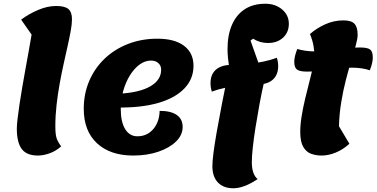

<svg xmlns="http://www.w3.org/2000/svg" viewBox="-20 -807 2014 1027"><path d="M183 25Q122 25 96 -10.5Q70 -46 70 -119Q70 -138 74 -172Q78 -206 84.5 -250Q91 -294 99.5 -343Q108 -392 117 -442Q126 -492 134.5 -538.5Q143 -585 149 -622L93 -702Q135 -733 184.5 -754Q234 -775 280 -775Q327 -775 346 -758.5Q365 -742 365 -704Q365 -679 358.5 -643Q352 -607 342 -562Q332 -517 320.5 -465.5Q309 -414 299 -358.5Q289 -303 282.5 -245.5Q276 -188 276 -132Q276 -82 285 -61.5Q294 -41 307 -24Q279 1 245.5 13Q212 25 183 25Z M693 25Q569 25 498.5 -41Q428 -107 428 -225Q428 -306 457.5 -374.5Q487 -443 540 -493.5Q593 -544 665 -572Q737 -600 822 -600Q914 -600 964.5 -562Q1015 -524 1015 -455Q1015 -384 965.5 -333Q916 -282 825 -256Q734 -230 607 -232L620 -306Q727 -312 784.5 -345.5Q842 -379 842 -434Q842 -456 827 -469.5Q812 -483 788 -483Q756 -483 727 -462Q698 -441 675 -404Q652 -367 639 -320.5Q626 -274 626 -223Q626 -155 649.5 -116.5Q673 -78 715 -78Q766 -78 799 -115.5Q832 -153 834 -214Q894 -214 925.5 -192Q957 -170 957 -128Q957 -85 922 -50.5Q887 -16 827 4.5Q767 25 693 25Z M1228 200Q1175 200 1145.5 169Q1116 138 1116 82Q1116 32 1138.5 -97Q1161 -226 1206 -446Q1202 -472 1199.5 -496.5Q1197 -521 1197 -544Q1197 -619 1220.5 -673.5Q1244 -728 1289 -757.5Q1334 -787 1399 -787Q1453 -787 1489 -756.5Q1525 -726 1525 -680Q1525 -634 1494 -605.5Q1463 -577 1413 -577Q1391 -577 1371 -583Q1351 -589 1334 -600L1320 -590L1395 -379Q1380 -315 1368 -249.5Q1356 -184 1346.5 -124Q1337 -64 1332 -16.5Q1327 31 1327 60Q1327 125 1358 151Q1285 200 1228 200ZM1113 -317Q1106 -340 1106 -362Q1106 -394 1119 -415.5Q1132 -437 1157 -448.5Q1182 -460 1218 -460Q1262 -460 1305.5 -464.5Q1349 -469 1389 -477.5Q1429 -486 1461 -498Q1468 -475 1468 -453Q1468 -422 1455 -400Q1442 -378 1417 -366.5Q1392 -355 1356 -355Q1313 -355 1269 -350.5Q1225 -346 1185 -337.5Q1145 -329 1113 -317Z M1701 25Q1670 25 1644 15.5Q1618 6 1602 -21.5Q1586 -49 1586 -102Q1586 -140 1593.5 -186Q1601 -232 1612.5 -280Q1624 -328 1635.5 -372.5Q1647 -417 1654.5 -452.5Q1662 -488 1662 -508Q1662 -531 1657 -561Q1652 -591 1638 -625Q1673 -656 1719.5 -677Q1766 -698 1817 -698Q1859 -698 1876 -680Q1893 -662 1893 -621Q1893 -601 1883.5 -566Q1874 -531 1859.5 -484Q1845 -437 1830.5 -381Q1816 -325 1805.5 -262Q1795 -199 1793 -132L1849 -38Q1815 -7 1776 9Q1737 25 1701 25ZM1623 -424Q1583 -424 1568.5 -435Q1554 -446 1554 -477Q1554 -492 1558.5 -509.5Q1563 -527 1570 -545Q1590 -539 1614.5 -535.5Q1639 -532 1664 -532Q1727 -532 1786.5 -542.5Q1846 -553 1905 -553Q1946 -553 1960 -542Q1974 -531 1974 -499Q1974 -485 1970 -467.5Q1966 -450 1958 -431Q1938 -438 1913.5 -441.5Q1889 -445 1864 -445Q1801 -445 1741.5 -434.5Q1682 -424 1623 -424Z"/></svg>

Font: Lemonada
Style: Regular
Weight: 400
Designer: Mohamed Gaber (Arabic), Eduardo Tunni (Latin)
Foundry: Kief Type Foundry
Version: Version 4.005